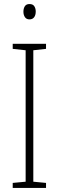

<svg xmlns="http://www.w3.org/2000/svg" viewBox="-20 -931 291 951"><path d="M208 0H43V-25L107 -31V-682L43 -689V-714H208V-689L145 -682V-31L208 -25ZM126 -911Q143 -911 150 -900Q157 -889 157 -874Q157 -856 149 -845.5Q141 -835 126 -835Q111 -835 103.5 -846Q96 -857 96 -873Q96 -889 103 -900Q110 -911 126 -911Z"/></svg>

Font: Noto Sans Gujarati UI Condensed ExtraLight
Style: Regular
Weight: 200
Width: 3
Designer: Jelle Bosma - Monotype Design Team, Universal Thirst
Foundry: Monotype Imaging Inc.
Version: Version 2.106; ttfautohint (v1.8.4.7-5d5b)